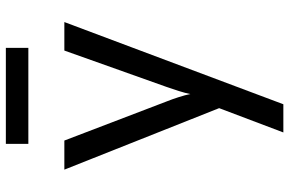

<svg xmlns="http://www.w3.org/2000/svg" viewBox="-182 -602 965 640"><g transform="rotate(-90 300.0 -282.5)"><path d="M178 180 259 -34 54 -550H151L281 -210Q289 -190 296 -168Q303 -146 306 -130Q309 -146 316 -168Q323 -190 330 -210L451 -550H546L272 180ZM140 -670V-745H460V-670Z"/></g></svg>

Font: JetBrainsMonoNL NFM
Style: Regular
Weight: 400
Monospace: yes
Designer: Philipp Nurullin, Konstantin Bulenkov
Foundry: JetBrains
Version: Version 2.304; ttfautohint (v1.8.4.7-5d5b);Nerd Fonts 3.3.0